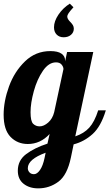

<svg xmlns="http://www.w3.org/2000/svg" viewBox="-33 -786 602 1056"><path d="M278.5 -596C288.2 -586 301 -581 317 -581C333.7 -581 347.2 -585.5 357.5 -594.5C367.8 -603.5 373 -614.7 373 -628C373 -635.3 371.3 -641.8 368 -647.5C364.7 -653.2 359.7 -659.3 353 -666C349 -670 345.3 -674.5 342 -679.5C338.7 -684.5 337 -689.3 337 -694C337 -700 339.5 -706.7 344.5 -714C349.5 -721.3 358.3 -732 371 -746L351 -766C325.7 -750 304.8 -729.8 288.5 -705.5C272.2 -681.2 264 -658 264 -636C264 -619.3 268.8 -606 278.5 -596ZM97 225C118.3 241.7 145 250 177 250C218.3 250 255.3 237.8 288 213.5C320.7 189.2 343.7 144.7 357 80L372 8C410.7 -2 445.3 -20.8 476 -48.5C506.7 -76.2 531 -119.7 549 -179H507C493.7 -137 477.3 -105.3 458 -84C438.7 -62.7 413 -46.7 381 -36L480 -500H336L325 -448V-454C325 -469.3 318.3 -481.7 305 -491C291.7 -500.3 271.3 -505 244 -505C190 -505 143.5 -486.2 104.5 -448.5C65.5 -410.8 36.2 -364.8 16.5 -310.5C-3.2 -256.2 -13 -204.3 -13 -155C-13 -99.7 -0.3 -59 25 -33C50.3 -7 82 6 120 6C166 6 206 -12.3 240 -49L228 4C180.7 19.3 141.7 38.5 111 61.5C80.3 84.5 65 115 65 153C65 184.3 75.7 208.3 97 225ZM232 -112C216 -98 200.3 -91 185 -91C171 -91 159.2 -95.7 149.5 -105C139.8 -114.3 135 -135.7 135 -169C135 -202.3 141 -240.8 153 -284.5C165 -328.2 181.7 -365.5 203 -396.5C224.3 -427.5 248.3 -443 275 -443C289 -443 299.3 -438.8 306 -430.5C312.7 -422.2 316 -414 316 -406L265 -169C259 -145 248 -126 232 -112ZM187 149C176.3 164.3 165.3 172 154 172C143.3 172 135 168.7 129 162C123 155.3 120 147.7 120 139C120 106.3 152.7 78 218 54L212 83C206 111.7 197.7 133.7 187 149Z"/></svg>

Font: DonutKreme
Style: Regular
Weight: 400
Designer: Impallari Type
Foundry: Impallari Type
Version: Version 2.100